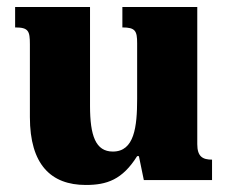

<svg xmlns="http://www.w3.org/2000/svg" viewBox="-20 -512 652 546"><path d="M224 14C284 14 328 -1 370 -68H375L389 0H583V-58C556 -58 541 -67 541 -102V-492H328V-434C365 -434 370 -424 370 -389V-231C370 -151 362 -81 301 -81C252 -81 236 -126 236 -211V-492H23V-434C61 -434 65 -424 65 -386V-179C65 -44 125 14 224 14Z"/></svg>

Font: Noto Serif Armenian Extra
Style: Regular
Weight: 800
Designer: Monotype Design Team
Foundry: Monotype Imaging Inc.
Version: Version 1.901